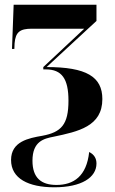

<svg xmlns="http://www.w3.org/2000/svg" viewBox="-20 -556 489 816"><path d="M211 240C327 240 390 198 390 139C390 118 381 101 359 90C348 193 293 230 220 230C155 230 118 200 118 127C118 44 167 33 208 25C313 3 415 -19 415 -135C415 -230 347 -271 178 -271L390 -467V-536H38L31 -348H41L42 -372C46 -420 65 -434 115 -434H338L164 -271V-261H175C243 -261 271 -221 271 -128C271 -26 240 6 160 21C102 31 27 45 27 124C27 203 101 240 211 240Z"/></svg>

Font: Noto Serif Display ExtraCondensed ExtraBold
Style: Regular
Weight: 800
Width: 2
Designer: Monotype Design Team
Foundry: Monotype Imaging Inc.
Version: Version 2.009